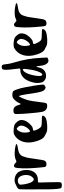

<svg xmlns="http://www.w3.org/2000/svg" viewBox="734 -1410 746 2253"><g transform="rotate(-90 1106.5 -284.0)"><path d="M56.6 -466.8Q88.9 -483.4 107.4 -485.4Q111.3 -485.4 116.2 -485.4Q131.8 -485.4 155.3 -480.5Q180.7 -473.6 199.2 -456.1Q217.8 -439.5 227.5 -411.1Q238.3 -382.8 238.3 -346.7Q238.3 -305.7 223.6 -275.4Q210 -245.1 182.6 -227.5Q156.2 -211.9 120.1 -211.9Q94.7 -211.9 91.8 -207Q89.8 -200.2 93.8 -78.1Q97.7 44.9 91.8 57.6Q84 69.3 56.6 69.3Q31.2 69.3 25.4 58.6Q12.7 40 10.7 -94.7Q10.7 -120.1 10.7 -181.6Q9.8 -275.4 9.8 -334Q9.8 -411.1 11.7 -425.8Q14.6 -440.4 22.5 -447.3Q30.3 -455.1 56.6 -466.8ZM152.3 -431.6Q138.7 -445.3 118.2 -447.3Q114.3 -447.3 111.3 -447.3Q94.7 -447.3 81.1 -439.5Q65.4 -429.7 65.4 -414.1Q67.4 -373 78.1 -333Q88.9 -293 100.6 -278.3Q116.2 -259.8 128.9 -259.8Q129.9 -259.8 131.8 -260.7Q144.5 -262.7 163.1 -289.1Q178.7 -312.5 178.7 -348.6Q178.7 -354.5 178.7 -362.3Q174.8 -407.2 152.3 -431.6Z M269.5 -483.4Q276.4 -492.2 287.1 -492.2Q289.1 -492.2 292 -492.2Q304.7 -490.2 319.3 -475.6Q330.1 -464.8 335 -463.9Q339.8 -462.9 354.5 -469.7Q397.5 -492.2 487.3 -480.5Q542 -472.7 542 -462.9Q542 -460.9 540 -459Q531.2 -451.2 481.4 -444.3Q457 -440.4 442.4 -433.6Q426.8 -426.8 415 -415Q403.3 -404.3 395.5 -379.9Q386.7 -356.4 379.9 -324.2Q374 -293 367.2 -239.3Q354.5 -143.6 346.7 -132.8Q336.9 -113.3 308.6 -111.3Q306.6 -111.3 304.7 -111.3Q280.3 -111.3 273.4 -128.9Q270.5 -137.7 261.7 -244.1Q256.8 -309.6 256.8 -364.3Q256.8 -383.8 257.8 -402.3Q259.8 -471.7 269.5 -483.4Z M651.4 -489.3Q665 -497.1 693.4 -497.1Q704.1 -497.1 716.8 -496.1Q754.9 -493.2 773.4 -483.4Q792 -472.7 809.6 -447.3Q823.2 -428.7 824.2 -411.1Q826.2 -393.6 817.4 -365.2Q812.5 -348.6 794.9 -326.2Q777.3 -303.7 756.8 -287.1Q736.3 -271.5 725.6 -271.5Q703.1 -271.5 700.2 -259.8Q698.2 -248 714.8 -215.8Q735.4 -176.8 752 -171.9Q766.6 -166 817.4 -166Q871.1 -166 874 -159.2Q875 -157.2 875 -154.3Q875 -150.4 873 -145.5Q870.1 -136.7 860.4 -128.9Q852.5 -121.1 841.8 -117.2Q815.4 -106.4 757.8 -102.5Q742.2 -102.5 729.5 -102.5Q695.3 -102.5 683.6 -108.4Q678.7 -111.3 662.1 -119.1Q645.5 -127 638.7 -130.9Q590.8 -153.3 566.4 -263.7Q560.5 -294.9 560.5 -322.3Q560.5 -364.3 574.2 -399.4Q595.7 -458 651.4 -489.3ZM743.2 -444.3Q727.5 -460 721.7 -460Q715.8 -460 707 -451.2Q699.2 -443.4 691.4 -428.7Q684.6 -415 680.7 -402.3Q676.8 -386.7 676.8 -366.2Q676.8 -356.4 677.7 -344.7Q680.7 -310.5 688.5 -305.7Q690.4 -304.7 693.4 -304.7Q701.2 -304.7 713.9 -317.4Q731.4 -333 744.1 -356.4Q758.8 -383.8 758.8 -405.3Q758.8 -427.7 743.2 -444.3Z M1065.4 -490.2Q1082 -503.9 1091.8 -507.8Q1101.6 -511.7 1123 -511.7Q1151.4 -511.7 1163.1 -500Q1174.8 -488.3 1188.5 -441.4Q1197.3 -417 1207 -368.2Q1216.8 -320.3 1225.6 -267.6Q1234.4 -215.8 1237.3 -183.6Q1240.2 -164.1 1240.2 -153.3Q1240.2 -148.4 1239.3 -145.5Q1237.3 -137.7 1224.6 -128.9Q1212.9 -122.1 1207 -121.1Q1201.2 -121.1 1188.5 -127Q1168.9 -137.7 1158.2 -169.9Q1147.5 -201.2 1135.7 -280.3Q1115.2 -433.6 1103.5 -433.6Q1097.7 -433.6 1080.1 -392.6Q1062.5 -350.6 1054.7 -319.3Q1044.9 -278.3 1036.1 -200.2Q1027.3 -120.1 1019.5 -112.3Q1010.7 -102.5 990.2 -102.5Q968.8 -102.5 952.1 -112.3Q928.7 -126 919.9 -162.1Q912.1 -198.2 901.4 -326.2Q894.5 -418.9 894.5 -457Q894.5 -471.7 895.5 -477.5Q899.4 -499 936.5 -499Q954.1 -499 964.8 -493.2Q976.6 -487.3 984.4 -474.6Q993.2 -462.9 999 -442.4Q1006.8 -414.1 1011.7 -414.1Q1016.6 -414.1 1028.3 -441.4Q1040 -465.8 1065.4 -490.2Z M1418.9 -624Q1424.8 -634.8 1443.4 -636.7Q1446.3 -636.7 1448.2 -636.7Q1462.9 -636.7 1469.7 -628.9Q1476.6 -619.1 1479.5 -584Q1481.4 -547.9 1502 -480.5Q1546.9 -331.1 1553.7 -180.7Q1555.7 -154.3 1557.6 -100.6Q1553.7 -98.6 1541 -92.8Q1530.3 -87.9 1520.5 -87.9Q1502 -87.9 1487.3 -105.5Q1464.8 -130.9 1460 -188.5Q1455.1 -238.3 1448.2 -228.5Q1445.3 -223.6 1442.4 -207Q1425.8 -126 1357.4 -117.2Q1336.9 -115.2 1325.2 -117.2Q1314.5 -119.1 1297.9 -127.9Q1287.1 -134.8 1281.2 -140.6Q1275.4 -146.5 1271.5 -153.3Q1266.6 -161.1 1263.7 -173.8Q1258.8 -195.3 1258.8 -217.8Q1258.8 -256.8 1274.4 -300.8Q1298.8 -370.1 1341.8 -397.5Q1374 -417 1399.4 -417Q1424.8 -418 1427.7 -420.9Q1429.7 -424.8 1421.9 -490.2Q1406.2 -600.6 1418.9 -624ZM1421.9 -345.7Q1423.8 -359.4 1423.8 -369.1Q1423.8 -372.1 1423.8 -374Q1422.9 -384.8 1418.9 -387.7Q1418 -389.6 1416 -389.6Q1413.1 -389.6 1410.2 -387.7Q1404.3 -383.8 1393.6 -374Q1362.3 -338.9 1345.7 -248Q1340.8 -216.8 1340.8 -196.3Q1340.8 -165 1354.5 -161.1Q1354.5 -160.2 1355.5 -160.2Q1357.4 -160.2 1359.4 -161.1Q1377 -164.1 1396.5 -218.8Q1415 -274.4 1421.9 -345.7Z M1668 -489.3Q1681.6 -497.1 1710 -497.1Q1720.7 -497.1 1733.4 -496.1Q1771.5 -493.2 1790 -483.4Q1808.6 -472.7 1826.2 -447.3Q1839.8 -428.7 1840.8 -411.1Q1842.8 -393.6 1834 -365.2Q1829.1 -348.6 1811.5 -326.2Q1793.9 -303.7 1773.4 -287.1Q1752.9 -271.5 1742.2 -271.5Q1719.7 -271.5 1716.8 -259.8Q1714.8 -248 1731.4 -215.8Q1752 -176.8 1768.6 -171.9Q1783.2 -166 1834 -166Q1887.7 -166 1890.6 -159.2Q1891.6 -157.2 1891.6 -154.3Q1891.6 -150.4 1889.6 -145.5Q1886.7 -136.7 1877 -128.9Q1869.1 -121.1 1858.4 -117.2Q1832 -106.4 1774.4 -102.5Q1758.8 -102.5 1746.1 -102.5Q1711.9 -102.5 1700.2 -108.4Q1695.3 -111.3 1678.7 -119.1Q1662.1 -127 1655.3 -130.9Q1607.4 -153.3 1583 -263.7Q1577.1 -294.9 1577.1 -322.3Q1577.1 -364.3 1590.8 -399.4Q1612.3 -458 1668 -489.3ZM1759.8 -444.3Q1744.1 -460 1738.3 -460Q1732.4 -460 1723.6 -451.2Q1715.8 -443.4 1708 -428.7Q1701.2 -415 1697.3 -402.3Q1693.4 -386.7 1693.4 -366.2Q1693.4 -356.4 1694.3 -344.7Q1697.3 -310.5 1705.1 -305.7Q1707 -304.7 1710 -304.7Q1717.8 -304.7 1730.5 -317.4Q1748 -333 1760.7 -356.4Q1775.4 -383.8 1775.4 -405.3Q1775.4 -427.7 1759.8 -444.3Z M1922.9 -483.4Q1929.7 -492.2 1940.4 -492.2Q1942.4 -492.2 1945.3 -492.2Q1958 -490.2 1972.7 -475.6Q1983.4 -464.8 1988.3 -463.9Q1993.2 -462.9 2007.8 -469.7Q2050.8 -492.2 2140.6 -480.5Q2195.3 -472.7 2195.3 -462.9Q2195.3 -460.9 2193.4 -459Q2184.6 -451.2 2134.8 -444.3Q2110.4 -440.4 2095.7 -433.6Q2080.1 -426.8 2068.4 -415Q2056.6 -404.3 2048.8 -379.9Q2040 -356.4 2033.2 -324.2Q2027.3 -293 2020.5 -239.3Q2007.8 -143.6 2000 -132.8Q1990.2 -113.3 1961.9 -111.3Q1960 -111.3 1958 -111.3Q1933.6 -111.3 1926.8 -128.9Q1923.8 -137.7 1915 -244.1Q1910.2 -309.6 1910.2 -364.3Q1910.2 -383.8 1911.1 -402.3Q1913.1 -471.7 1922.9 -483.4Z"/></g></svg>

Font: CillaFHscript
Style: Medium
Weight: 400
Designer: Cecilia Bingert
Version: Version 001.000